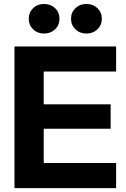

<svg xmlns="http://www.w3.org/2000/svg" viewBox="-20 -966 648 986"><path d="M54.3 0V-727.5H576.3V-598.8H204.5V-430.3H548.2V-304.8H204.5V-128.8H576.3V0ZM423.8 -793.8Q389.8 -793.8 367.3 -815.5Q344.8 -837.1 344.8 -869.7Q344.8 -902.4 367.3 -924Q389.8 -945.6 423.8 -945.6Q457.8 -945.6 480.3 -924Q502.9 -902.4 502.9 -869.7Q502.9 -837.1 480.3 -815.5Q457.8 -793.8 423.8 -793.8ZM206.4 -793.8Q172.3 -793.8 149.9 -815.5Q127.5 -837.1 127.5 -869.7Q127.5 -902.4 149.9 -924Q172.3 -945.6 206.4 -945.6Q240.5 -945.6 263.1 -924Q285.6 -902.4 285.6 -869.7Q285.6 -837.1 263.1 -815.5Q240.5 -793.8 206.4 -793.8Z"/></svg>

Font: Inter Khmer Looped
Style: Regular
Weight: 400
Designer: Rasmus Andersson, Sovichet Tep
Foundry: Anagata Design
Version: Version 1.000